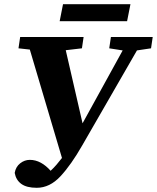

<svg xmlns="http://www.w3.org/2000/svg" viewBox="-20 -833 747 914"><path d="M500 -603 508 -657H707L699 -603L632 -593L371 -140Q319 -49 268 6Q217 61 155 61Q107 61 81.5 42.5Q56 24 50 -10Q55 -39 76 -55.5Q97 -72 122 -72Q149 -72 174 -58.5Q199 -45 221 -20Q236 -34 249 -49Q262 -64 275 -81L122 -597L68 -603L76 -657H378L370 -603L293 -594L373 -246L564 -593ZM264 -732 280 -813H601L585 -732Z"/></svg>

Font: Source Serif Pro
Style: Bold Italic
Weight: 700
Italic angle: -12°
Designer: Frank Grießhammer
Foundry: Adobe Systems Incorporated
Version: Version 3.001;hotconv 1.0.111;makeotfexe 2.5.65597